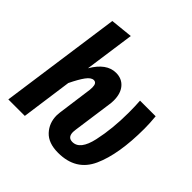

<svg xmlns="http://www.w3.org/2000/svg" viewBox="-197 -922 1103 1103"><g transform="rotate(45 355.0 -370.0)"><path d="M273 -132Q273 -141 275 -157L304 -370Q305 -377 305 -390Q305 -426 281 -426Q260 -426 238 -396Q216 -366 189 -310L146 0H12L116 -741L252 -755L209 -450Q265 -546 342 -546Q389 -546 417 -513.5Q445 -481 445 -424Q445 -406 442 -388L409 -152Q407 -138 407 -131Q407 -87 445 -87Q507 -87 531 -196Q555 -305 555 -434Q555 -490 552 -530H679Q684 -477 684 -434Q684 -226 629.5 -105.5Q575 15 431 15Q352 15 312.5 -27.5Q273 -70 273 -132Z"/></g></svg>

Font: Fira Sans Compressed SemiBold
Style: Italic
Weight: 600
Width: 1
Italic angle: -8°
Designer: bBox Type GmbH & Carrois Corporate GbR & Edenspiekermann AG
Foundry: bBox Type GmbH & Carrois Corporate GbR & Edenspiekermann AG
Version: Version 4.301